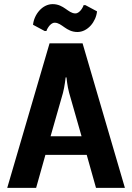

<svg xmlns="http://www.w3.org/2000/svg" viewBox="-20 -910 640 930"><path d="M445 0H585L380 -700H220L15 0H155L200 -160H400ZM285 -460C293 -490 298 -535 298 -535H302C302 -535 306 -492 315 -460L375 -250H225ZM394 -885H385C386 -885 370 -845 345 -845C310 -845 290 -890 235 -890C185 -890 145 -840 140 -790L196 -760H205C204 -760 220 -800 245 -800C280 -800 300 -755 355 -755C405 -755 445 -805 450 -855Z"/></svg>

Font: Scada
Style: Bold
Weight: 700
Designer: Jovanny Lemonad
Foundry: Jovanny Lemonad
Version: Version 3.005